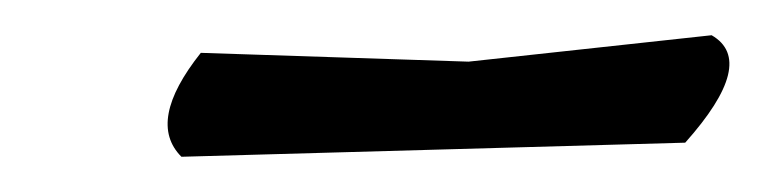

<svg xmlns="http://www.w3.org/2000/svg" viewBox="-20 -700 434 109"><path d="M384 -680Q410 -665 369 -619L83 -611Q63 -631 94 -670L246 -665Z"/></svg>

Font: Tillana
Style: Regular
Weight: 400
Designer: Lipi Raval (Devanagari, Latin), Jonny Pinhorn (Latin)
Foundry: Indian Type Foundry
Version: Version 2.003;PS 1.0;hotconv 1.0.79;makeotf.lib2.5.61930; tt